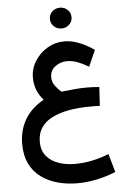

<svg xmlns="http://www.w3.org/2000/svg" viewBox="-67 -784 769 1169"><g transform="rotate(-5 317.0 -200.0)"><path d="M277.8 -673.3Q277.8 -700.2 297.1 -718.5Q316.4 -736.8 344.2 -736.8Q371.6 -736.8 390.9 -718.5Q410.2 -700.2 410.2 -673.3Q410.2 -646.5 390.9 -628.2Q371.6 -609.9 344.2 -609.9Q316.4 -609.9 297.1 -628.2Q277.8 -646.5 277.8 -673.3ZM541.5 -234.9 534.7 -120.1Q515.1 -121.1 502.7 -121.1Q490.2 -121.1 477.5 -121.1Q324.7 -121.1 238 -75Q151.4 -28.8 151.4 65.9Q151.4 119.6 179.7 153.6Q208 187.5 253.9 203.1Q299.8 218.8 352.1 218.8Q409.2 218.8 461.7 207.3Q514.2 195.8 561.5 176.8L593.3 289.1Q539.1 311.5 478.3 324.5Q417.5 337.4 357.9 337.4Q295.9 337.4 239.3 322.3Q182.6 307.1 138.4 275.1Q94.2 243.2 68.8 192.4Q43.5 141.6 43.5 70.3Q43.5 -11.2 80.3 -76.4Q117.2 -141.6 197.3 -187.5Q143.6 -246.6 143.6 -326.7Q143.6 -381.3 172.9 -427.7Q202.1 -474.1 249.5 -502.2Q296.9 -530.3 351.6 -530.3Q396.5 -530.3 442.4 -512.5Q488.3 -494.6 534.7 -462.4L490.7 -363.3Q456.5 -383.3 424.8 -396Q393.1 -408.7 358.9 -408.7Q318.8 -408.7 286.9 -385Q254.9 -361.3 254.9 -319.8Q254.9 -288.6 274.2 -264.2Q293.5 -239.7 309.1 -226.6Q355.5 -231.9 392.1 -235.1Q428.7 -238.3 466.3 -238.3Q485.4 -238.3 502.2 -237.5Q519 -236.8 541.5 -234.9Z"/></g></svg>

Font: Vazirmatn RD SemiBold
Style: Regular
Weight: 600
Designer: Saber Rastikerdar
Foundry: Saber Rastikerdar
Version: Version 32.102